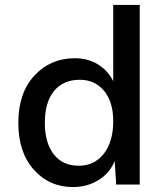

<svg xmlns="http://www.w3.org/2000/svg" viewBox="-20 -745 667 775"><path d="M437 -725H544V0H449L443 -95Q423 -46 377.5 -18Q332 10 275 10Q179 10 116.5 -60Q54 -130 54 -249Q54 -370 119 -440Q184 -510 282 -510Q335 -510 375.5 -485Q416 -460 437 -417ZM298 -76Q361 -76 399 -124.5Q437 -173 437 -256Q437 -334 400 -378.5Q363 -423 302 -423Q235 -423 198 -377.5Q161 -332 161 -250Q161 -168 197 -122Q233 -76 298 -76Z"/></svg>

Font: Elaine Sans Medium
Style: Regular
Weight: 500
Designer: Wei Huang
Foundry: Wei Huang
Version: Version 2.001;PS 002.001;hotconv 1.0.88;makeotf.lib2.5.64775